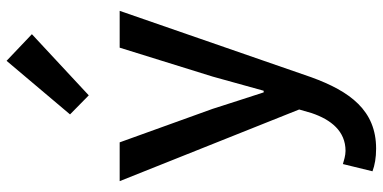

<svg xmlns="http://www.w3.org/2000/svg" viewBox="-310 -624 1164 584"><g transform="rotate(-90 272.0 -332.0)"><path d="M274 -644 460 -817 379 -894 216 -701ZM531 -550H419L331 -267L288 -112H283C266 -163 249 -218 233 -267L131 -550H13L231 -4L220 34C200 93 165 137 105 137C91 137 75 132 65 129L43 219C62 226 84 230 112 230C228 230 286 151 329 33Z"/></g></svg>

Font: Noto Sans Japanese Medium
Style: Regular
Weight: 500
Designer: Ryoko NISHIZUKA (kana & ideographs); Paul D. Hunt (Latin, Greek & Cyrillic); Wenlong ZHANG (bopomofo); Sandoll Communica
Foundry: Adobe Systems Incorporated
Version: Version 1.000;PS 1;hotconv 1.0.78;makeotf.lib2.5.61930